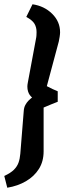

<svg xmlns="http://www.w3.org/2000/svg" viewBox="-42 -723 312 898"><path d="M-8 155 -22 100Q8 86 23 71Q38 56 44.5 38Q51 20 53 -4L69 -203Q70 -220 76.5 -232Q83 -244 91.5 -252.5Q100 -261 108 -267Q102 -272 97 -279Q92 -286 89 -296Q86 -306 86 -318Q86 -326 88 -336L126 -540Q128 -549 128.5 -557.5Q129 -566 129 -573Q129 -595 119.5 -611.5Q110 -628 81 -644L110 -703Q165 -695 202 -658.5Q239 -622 239 -572Q239 -564 237 -551Q235 -538 233 -529L177 -320Q190 -313 204 -306.5Q218 -300 228 -296V-247Q216 -242 196.5 -234.5Q177 -227 162 -220V-15Q162 32 140 67Q118 102 79.5 124.5Q41 147 -8 155Z"/></svg>

Font: Faustina VF Beta
Style: Italic
Weight: 400
Italic angle: -8°
Designer: Alfonso Garcia
Foundry: Omnibus-Type
Version: Version 1.006